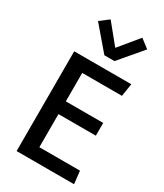

<svg xmlns="http://www.w3.org/2000/svg" viewBox="-215 -960 894 1045"><g transform="rotate(30 231.5 -438.0)"><path d="M73.2 0V-627H432.1L419.4 -546.9H169.9V-368.2H404.8V-288.1H169.9V-80.1H425.3L434.1 0ZM226.1 -690.4 103 -834.5 158.2 -876.5 257.3 -754.9 357.4 -876.5 412.1 -834.5 289.6 -690.4Z"/></g></svg>

Font: Anaheim SemiBold
Style: Regular
Weight: 600
Version: Version 2.001